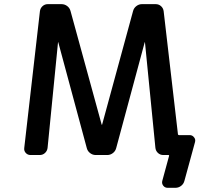

<svg xmlns="http://www.w3.org/2000/svg" viewBox="-20 -774 1040 932"><path d="M127.9 -21.5Q114.3 -21.5 105 -31.7Q95.7 -42 97.7 -55.7L173.8 -719.7Q175.8 -734.4 186.5 -744.1Q197.3 -753.9 211.9 -753.9H278.3Q293.9 -753.9 306.2 -744.6Q318.4 -735.4 322.3 -720.7L473.6 -168.9Q473.6 -168 474.6 -168Q475.6 -168 475.6 -168.9L626 -720.7Q629.9 -735.4 642.1 -744.6Q654.3 -753.9 668.9 -753.9H735.4Q751 -753.9 761.7 -744.1Q772.5 -734.4 774.4 -719.7L843.8 -122.1Q844.7 -118.2 848.6 -118.2H900.4Q914.1 -118.2 921.9 -107.4Q927.7 -100.6 927.7 -91.8Q927.7 -88.9 926.8 -85L875 104.5Q871.1 119.1 858.9 128.4Q846.7 137.7 831.1 137.7H793.9Q780.3 137.7 772.5 127.4Q764.6 117.2 767.6 104.5L800.8 -17.6Q801.8 -21.5 797.9 -21.5H772.5Q757.8 -21.5 747.1 -31.2Q736.3 -41 734.4 -55.7L683.6 -569.3Q682.6 -569.3 682.6 -569.3L543.9 -54.7Q540 -40 527.8 -30.8Q515.6 -21.5 501 -21.5H444.3Q429.7 -21.5 417.5 -30.8Q405.3 -40 401.4 -54.7L262.7 -569.3Q262.7 -569.3 261.7 -569.3L210.9 -55.7Q209 -41 198.2 -31.2Q187.5 -21.5 172.9 -21.5Z"/></svg>

Font: Gen Jyuu Gothic L Monospace Medium
Style: Regular
Weight: 500
Designer: [Source Han Sans]
Ryoko NISHIZUKA  (kana & ideographs); Paul D. Hunt (Latin, Greek & Cyrillic); Wenlong ZHANG  (bopomofo
Version: Version 1.002.20150607